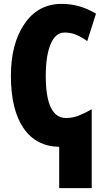

<svg xmlns="http://www.w3.org/2000/svg" viewBox="-20 -744 537 986"><path d="M36 -355Q36 -181 100.5 -86.5Q165 8 284 10V222H451V-183Q418 -164 386 -151Q354 -138 319 -138Q215 -138 215 -354Q215 -458 240 -517.5Q265 -577 312 -577Q344 -577 372 -565Q400 -553 428 -533L473 -674Q390 -724 296 -724Q176 -724 106 -622Q36 -520 36 -355Z"/></svg>

Font: Noto Sans Display Condensed Black
Style: Regular
Weight: 900
Width: 3
Designer: Monotype Design team
Foundry: Monotype Imaging Inc.
Version: 1.000